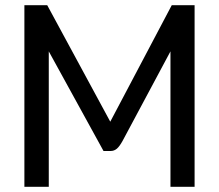

<svg xmlns="http://www.w3.org/2000/svg" viewBox="-20 -720 844 740"><path d="M74 -700H162L405 -251L642 -700H730V0H637V-522L453 -178Q441 -156 430.5 -147Q420 -138 406 -138H379L168 -522V0H74Z"/></svg>

Font: Bai Jamjuree Medium
Style: Regular
Weight: 500
Version: Version 1.000; ttfautohint (v1.6)